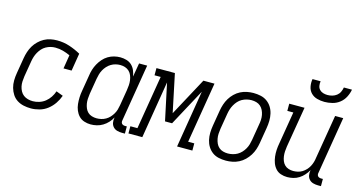

<svg xmlns="http://www.w3.org/2000/svg" viewBox="-79 -1075 2657 1419"><g transform="rotate(15 1250.0 -366.0)"><path d="M210 8Q181 8 153.5 2Q126 -4 103.5 -18.5Q81 -33 66.5 -55.5Q52 -78 44.5 -104.5Q37 -131 37.5 -160Q38 -189 43 -218L63 -338Q67 -362 75 -386.5Q83 -411 96 -433Q109 -455 128.5 -474Q148 -493 171 -505.5Q194 -518 219 -523Q244 -528 269 -528Q319 -528 364.5 -513Q410 -498 451 -475L429 -340H367L384 -445Q358 -457 329.5 -465Q301 -473 270 -473Q252 -473 234 -468.5Q216 -464 199 -454.5Q182 -445 169 -430.5Q156 -416 146.5 -399Q137 -382 131.5 -364.5Q126 -347 123 -329L103 -209Q100 -189 99 -169Q98 -149 102 -130.5Q106 -112 115 -95.5Q124 -79 138.5 -68Q153 -57 171.5 -52Q190 -47 210 -47Q234 -47 259 -55Q284 -63 304 -79Q324 -95 338.5 -117Q353 -139 361 -163L414 -143Q403 -112 383.5 -83Q364 -54 336.5 -32.5Q309 -11 275.5 -1.5Q242 8 210 8Z M667 8Q641 8 617 0Q593 -8 576.5 -25.5Q560 -43 550.5 -66Q541 -89 538.5 -114Q536 -139 537 -165Q538 -191 543 -218L563 -338Q566 -361 573 -384Q580 -407 592 -429Q604 -451 621 -470.5Q638 -490 659.5 -503Q681 -516 705 -522Q729 -528 752 -528Q777 -528 800.5 -521Q824 -514 840.5 -498Q857 -482 866 -460.5Q875 -439 879 -415L897 -520H959L887 -84Q885 -76 886 -69Q887 -62 891 -57Q895 -52 902 -49.5Q909 -47 916 -47H930V8H907Q888 8 870 3Q852 -2 840 -15Q828 -28 824.5 -46.5Q821 -65 825 -84V-87Q814 -66 797 -47.5Q780 -29 758.5 -16Q737 -3 713.5 2.5Q690 8 667 8ZM698 -47Q715 -47 733 -51Q751 -55 767.5 -64.5Q784 -74 796.5 -87.5Q809 -101 818.5 -117Q828 -133 833 -150Q838 -167 841 -185L861 -305Q864 -324 865.5 -343.5Q867 -363 864.5 -382Q862 -401 855 -418.5Q848 -436 835 -448.5Q822 -461 804 -467Q786 -473 766 -473Q749 -473 731 -468.5Q713 -464 696.5 -454Q680 -444 667 -429.5Q654 -415 645 -398.5Q636 -382 631 -364Q626 -346 623 -329L603 -209Q600 -189 599 -170Q598 -151 601 -133Q604 -115 611 -98.5Q618 -82 630.5 -70Q643 -58 661 -52.5Q679 -47 698 -47Z M955 0V-55H1009L1077 -465H1030V-520H1171L1232 -229L1389 -520H1474L1397 -55H1444V0H1327L1399 -438L1247 -156H1193L1133 -438L1061 0Z M1702 8Q1673 8 1646 2Q1619 -4 1598 -19.5Q1577 -35 1563 -57.5Q1549 -80 1543 -106.5Q1537 -133 1537.5 -161Q1538 -189 1543 -218L1563 -338Q1567 -362 1575 -386.5Q1583 -411 1596.5 -433.5Q1610 -456 1629.5 -475Q1649 -494 1672.5 -506Q1696 -518 1721.5 -523Q1747 -528 1771 -528Q1800 -528 1827 -522Q1854 -516 1875.5 -500.5Q1897 -485 1911 -462.5Q1925 -440 1931 -413.5Q1937 -387 1936.5 -359Q1936 -331 1931 -302L1911 -182Q1907 -158 1899 -133.5Q1891 -109 1877 -86.5Q1863 -64 1843.5 -45Q1824 -26 1800.5 -14Q1777 -2 1751.5 3Q1726 8 1702 8ZM1702 -47Q1720 -47 1739 -51.5Q1758 -56 1774.5 -65.5Q1791 -75 1804.5 -89.5Q1818 -104 1827.5 -121Q1837 -138 1842 -155.5Q1847 -173 1850 -191L1870 -311Q1874 -331 1875 -350Q1876 -369 1872.5 -387.5Q1869 -406 1861 -422.5Q1853 -439 1839.5 -451Q1826 -463 1808 -468Q1790 -473 1771 -473Q1753 -473 1734.5 -468.5Q1716 -464 1699 -454.5Q1682 -445 1669 -430.5Q1656 -416 1646.5 -399Q1637 -382 1631.5 -364.5Q1626 -347 1623 -329L1603 -209Q1600 -189 1599 -170Q1598 -151 1601.5 -132.5Q1605 -114 1612.5 -97.5Q1620 -81 1633.5 -69Q1647 -57 1665 -52Q1683 -47 1702 -47Z M2171 8Q2145 8 2121.5 0Q2098 -8 2082 -26Q2066 -44 2057.5 -67Q2049 -90 2046 -115Q2043 -140 2044.5 -166Q2046 -192 2051 -218L2092 -465H2046V-520H2163L2111 -209Q2108 -190 2107 -171Q2106 -152 2108.5 -134Q2111 -116 2117.5 -99.5Q2124 -83 2136.5 -70.5Q2149 -58 2166.5 -52.5Q2184 -47 2202 -47Q2219 -47 2237 -51Q2255 -55 2270.5 -64.5Q2286 -74 2299 -88Q2312 -102 2320.5 -118Q2329 -134 2334 -151Q2339 -168 2341 -185L2397 -520H2459L2387 -84Q2385 -76 2386 -69Q2387 -62 2391 -57Q2395 -52 2402 -49.5Q2409 -47 2416 -47H2430V8H2407Q2388 8 2370 3Q2352 -2 2340 -15Q2328 -28 2324.5 -46.5Q2321 -65 2325 -84V-86Q2313 -65 2297 -47Q2281 -29 2260.5 -16Q2240 -3 2217 2.5Q2194 8 2171 8ZM2293 -600Q2264 -600 2236.5 -607.5Q2209 -615 2190 -634.5Q2171 -654 2165.5 -682.5Q2160 -711 2165 -740H2227Q2224 -722 2227 -705Q2230 -688 2241 -676.5Q2252 -665 2268 -660Q2284 -655 2302 -655Q2320 -655 2338 -660Q2356 -665 2371 -676.5Q2386 -688 2394 -705Q2402 -722 2405 -740H2467Q2462 -711 2447.5 -682.5Q2433 -654 2408 -634.5Q2383 -615 2352.5 -607.5Q2322 -600 2293 -600Z"/></g></svg>

Font: Iosevka Curly Slab Light
Style: Italic
Weight: 300
Italic angle: -9°
Monospace: yes
Designer: Belleve Invis
Foundry: Belleve Invis
Version: Version 22.1.2; ttfautohint (v1.8.4)